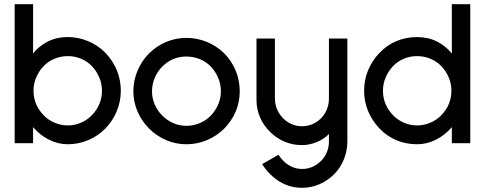

<svg xmlns="http://www.w3.org/2000/svg" viewBox="-20 -684 2316 917"><path d="M138 -77V0H50V-664H138V-428Q160 -459 203.5 -483Q247 -507 304 -507Q355 -507 402 -487Q449 -467 483 -432Q518 -396 537.5 -349.5Q557 -303 557 -251Q557 -199 537.5 -152.5Q518 -106 483 -70Q449 -35 402 -15Q355 5 304 5Q257 5 213.5 -17Q170 -39 138 -77ZM188 -368Q166 -345 153 -314.5Q140 -284 140 -251Q140 -184 188 -134Q210 -111 240.5 -98Q271 -85 304 -85Q337 -85 367 -98Q397 -111 419 -134Q467 -184 467 -251Q467 -284 454 -314.5Q441 -345 419 -368Q397 -391 367 -403.5Q337 -416 304 -416Q271 -416 240.5 -403.5Q210 -391 188 -368Z M692 -70Q657 -105 637 -151Q617 -197 617 -248Q617 -300 637 -347Q657 -394 692 -429Q727 -464 773 -483.5Q819 -503 870 -503Q922 -503 969 -483.5Q1016 -464 1051 -429Q1086 -394 1105.5 -347Q1125 -300 1125 -248Q1125 -197 1105.5 -151Q1086 -105 1051 -70Q1016 -35 969 -15Q922 5 870 5Q819 5 773 -15Q727 -35 692 -70ZM755 -366Q732 -343 719 -312Q706 -281 706 -248Q706 -215 719 -185Q732 -155 755 -132Q778 -109 807.5 -96Q837 -83 870 -83Q903 -83 934 -96Q965 -109 987 -132Q1009 -155 1022 -185Q1035 -215 1035 -248Q1035 -281 1022 -312Q1009 -343 987 -366Q965 -389 934.5 -401.5Q904 -414 870 -414Q803 -414 755 -366Z M1232 100 1310 55Q1331 88 1360 105.5Q1389 123 1422 123Q1475 123 1514 84Q1532 66 1541.5 42Q1551 18 1551 -9V-44Q1528 -20 1493 -5.5Q1458 9 1422 9Q1378 9 1339 -7.5Q1300 -24 1270 -54Q1239 -84 1222 -123.5Q1205 -163 1205 -207V-500H1293V-213Q1293 -178 1310.5 -147.5Q1328 -117 1357.5 -99Q1387 -81 1422 -81Q1457 -81 1487 -98.5Q1517 -116 1534 -146.5Q1551 -177 1551 -213V-500H1639V-9Q1639 36 1622.5 77Q1606 118 1576 148Q1545 179 1505.5 196Q1466 213 1422 213Q1365 213 1316.5 184Q1268 155 1232 100Z M2138 0V-77Q2106 -39 2062.5 -17Q2019 5 1972 5Q1919 5 1873 -14.5Q1827 -34 1793 -70Q1758 -106 1738.5 -152.5Q1719 -199 1719 -251Q1719 -303 1738.5 -349.5Q1758 -396 1793 -432Q1827 -468 1873 -487.5Q1919 -507 1972 -507Q2024 -507 2066.5 -486Q2109 -465 2138 -428V-664H2226V0ZM1857 -368Q1835 -345 1822 -314.5Q1809 -284 1809 -251Q1809 -184 1857 -134Q1879 -111 1909 -98Q1939 -85 1972 -85Q2005 -85 2035.5 -98Q2066 -111 2088 -134Q2136 -184 2136 -251Q2136 -284 2123 -314.5Q2110 -345 2088 -368Q2066 -391 2035.5 -403.5Q2005 -416 1972 -416Q1939 -416 1909 -403.5Q1879 -391 1857 -368Z"/></svg>

Font: Sulphur Point
Style: Bold
Weight: 700
Designer: Noponies / Dale Sattler
Foundry: Noponies
Version: Version 1.000; ttfautohint (v1.8)